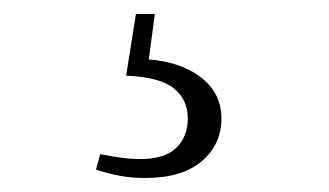

<svg xmlns="http://www.w3.org/2000/svg" viewBox="-20 -21 470 274"><path d="M160 87 174 -1H201L190 81L177 63Q231 64 263.5 87Q296 110 296 148Q296 185 268 209Q240 233 187 233Q166 233 149 229.5Q132 226 117 221L123 199Q138 202 152.5 204Q167 206 180 206Q215 206 231.5 190Q248 174 248 148Q248 121 228 105Q208 89 160 87Z"/></svg>

Font: Early Summer Mincho VF
Style: Regular
Weight: 250
Designer: GuiWonder
Version: Version 1.002